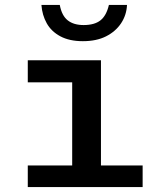

<svg xmlns="http://www.w3.org/2000/svg" viewBox="-20 -754 640 774"><path d="M271 0V-422H92V-511H387V0ZM92 0V-87H555V0ZM314 -588Q260 -588 223.5 -607.5Q187 -627 168.5 -660Q150 -693 147 -734H221Q229 -691 253 -672Q277 -653 317 -653Q361 -653 385 -672Q409 -691 419 -734H492Q490 -693 468 -660Q446 -627 407.5 -607.5Q369 -588 314 -588Z"/></svg>

Font: Chivo Mono Medium Medium
Style: Regular
Weight: 500
Monospace: yes
Version: Version 1.008